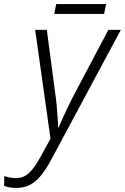

<svg xmlns="http://www.w3.org/2000/svg" viewBox="-120 -678 611 939"><path d="M-40 241Q-60 241 -73.5 238.5Q-87 236 -100 231L-99 183Q-87 187 -73 190Q-59 193 -41 193Q-4 193 23.5 166.5Q51 140 80 86L127 0L52 -532H109L150 -222Q155 -190 157.5 -158.5Q160 -127 162 -100Q164 -73 164 -55H167Q173 -70 184.5 -95.5Q196 -121 210 -150.5Q224 -180 237 -205L410 -532H471L131 102Q107 147 82 178.5Q57 210 27.5 225.5Q-2 241 -40 241ZM145 -610 155 -658H399L389 -610Z"/></svg>

Font: Noto Sans Display Light
Style: Italic
Weight: 300
Italic angle: -12°
Designer: Monotype Design Team
Foundry: Monotype Imaging Inc.
Version: Version 2.003